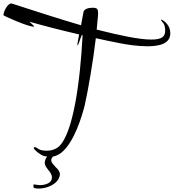

<svg xmlns="http://www.w3.org/2000/svg" viewBox="-30 -784 1010 1116"><path d="M196 312C243 312 307 286 317 238C318 235 318 232 318 229C318 214 308 200 293 187C280 172 268 161 268 148C268 145 268 143 269 140C270 136 273 131 278 126C295 123 311 115 326 104C402 43 446 -108 462 -170C483 -262 511 -428 527 -562C575 -551 620 -542 661 -534C704 -525 770 -515 827 -515C899 -515 960 -531 960 -591C960 -637 924 -663 914 -667C911 -669 909 -670 907 -670C906 -670 906 -670 906 -669C906 -666 910 -660 918 -651C926 -642 930 -626 930 -605C930 -573 913 -554 850 -554C778 -554 663 -579 532 -612L539 -686C540 -694 540 -702 540 -709C540 -730 536 -739 509 -739C484 -739 458 -732 455 -713L441 -637C308 -676 167 -722 40 -763C40 -763 40 -763 39 -763L37 -764C37 -764 37 -764 36 -764C13 -764 -10 -715 -10 -696C-10 -692 131 -629 166 -629C167 -629 168 -629 168 -630C168 -634 153 -646 141 -658C224 -634 329 -607 430 -584C425 -553 420 -534 420 -526C420 -522 420 -520 421 -520C423 -520 426 -527 431 -541C436 -555 440 -568 445 -580C447 -580 449 -580 450 -579C437 -320 397 -10 312 68C292 85 267 92 244 92C221 92 204 89 194 82C183 75 176 71 172 71C168 71 166 73 166 76C166 77 167 78 168 81C171 85 185 102 212 117C221 122 231 125 244 126C237 134 233 144 231 155C230 158 230 160 230 163C230 175 238 188 250 203C261 216 272 231 272 248C272 279 236 292 201 292C190 292 180 289 169 288C168 288 168 288 167 288C165 288 164 290 164 296C164 303 166 308 169 309C177 311 186 312 196 312Z"/></svg>

Font: Comforter
Style: Regular
Weight: 400
Designer: Robert E. Leuschke
Foundry: Robert E. Leuschke
Version: Version 1.013; ttfautohint (v1.8.3)